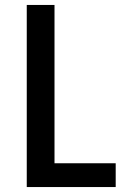

<svg xmlns="http://www.w3.org/2000/svg" viewBox="-20 -755 540 775"><path d="M88 0V-735H200V-96H447V0Z"/></svg>

Font: Iosevka Curly
Style: Bold
Weight: 700
Monospace: yes
Designer: Belleve Invis
Foundry: Belleve Invis
Version: Version 22.1.2; ttfautohint (v1.8.4)